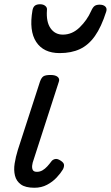

<svg xmlns="http://www.w3.org/2000/svg" viewBox="-20 -868 522 904"><path d="M142 16Q100 16 78.5 0.5Q57 -15 50.5 -41Q44 -67 49 -98.5Q54 -130 64 -162L168 -483Q175 -503 185 -509Q195 -515 218 -515Q241 -515 251.5 -506Q262 -497 257 -483L138 -115Q133 -102 131.5 -89Q130 -76 134.5 -67.5Q139 -59 154 -59Q168 -59 180 -66Q192 -73 202.5 -84.5Q213 -96 221 -107Q227 -116 238.5 -119Q250 -122 265 -112Q281 -102 281.5 -91.5Q282 -81 276 -70Q266 -53 247 -32.5Q228 -12 201.5 2Q175 16 142 16ZM261 -618Q185 -618 150.5 -670.5Q116 -723 133 -820Q136 -835 144.5 -841.5Q153 -848 169 -848Q184 -848 193.5 -840Q203 -832 201 -820Q197 -765 218 -735Q239 -705 276 -705Q320 -705 355 -739Q390 -773 409 -816Q417 -834 425.5 -840Q434 -846 449 -846Q467 -846 476 -837Q485 -828 480 -813Q457 -741 427 -698.5Q397 -656 356.5 -637Q316 -618 261 -618Z"/></svg>

Font: Playwrite MX
Style: Regular
Weight: 400
Designer: Veronika Burian, José Scaglione
Foundry: TypeTogether
Version: Version 1.002